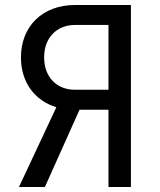

<svg xmlns="http://www.w3.org/2000/svg" viewBox="-20 -750 640 770"><path d="M160 0 299 -310H415V0H505V-730H281C151 -730 64 -645 64 -520C64 -421 118 -347 206 -320L56 0ZM281 -390C206 -390 157 -442 157 -520C157 -598 207 -650 281 -650H415V-390Z"/></svg>

Font: Tekne LDO
Style: Regular
Weight: 400
Monospace: yes
Designer: Alessio Laiso, Mario Rullo, Paolo Rosset
Foundry: Alessio Laiso
Version: Version 1.000;hotconv 1.0.109;makeotfexe 2.5.65596